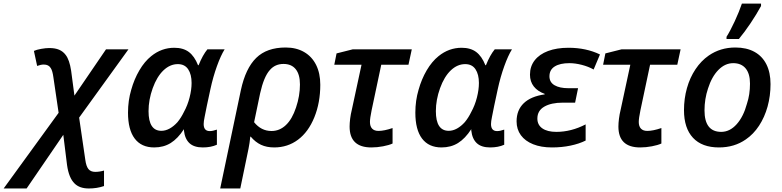

<svg xmlns="http://www.w3.org/2000/svg" viewBox="-145 -818 4390 1078"><path d="M184.1 -184.6 154.8 -383.8Q149.9 -420.4 140.1 -435.5Q128.4 -455.6 101.1 -455.6Q84 -455.6 63.5 -447.8L45.4 -532.2Q60.5 -539.1 86.4 -543.7Q112.3 -548.3 131.8 -548.3Q164.6 -548.3 186.8 -538.8Q209 -529.3 223.6 -509.8Q245.1 -482.4 254.4 -420.9L272.9 -281.2L450.2 -541H576.2L299.3 -157.7L334 79.6Q338.9 115.7 351.6 131.3Q364.3 147 390.1 147Q413.6 147 439 139.6V226.6Q399.4 240.2 354 240.2Q301.8 240.2 273.9 212.4Q241.7 181.6 231.4 108.4L210.4 -61L4.4 240.2H-124.5Z M573.7 -185.5Q573.7 -253.4 591.8 -314Q608.4 -373.5 637.5 -423.1Q666.5 -472.7 704.1 -502.9Q762.2 -549.8 833.5 -549.8Q883.8 -549.8 915.3 -526.1Q946.8 -502.4 966.8 -452.1H970.2Q993.2 -509.3 1019.5 -541H1116.2Q1094.7 -506.8 1073 -446.5Q1051.3 -386.2 1036.6 -318.4Q1012.7 -209 1003.9 -161.6Q998.5 -136.2 998.5 -121.6Q998.5 -82 1032.7 -82Q1049.8 -82 1072.8 -90.3V-5.4Q1039.1 9.8 993.7 9.8Q944.3 9.8 918.7 -14.2Q893.1 -38.1 887.7 -85V-92.8Q853.5 -40 813.5 -15.1Q773.4 9.8 720.7 9.8Q648.9 9.8 611.3 -40Q573.7 -89.8 573.7 -185.5ZM851.6 -132.3Q872.1 -157.2 887.7 -189.5Q908.2 -226.6 919.4 -270.5Q930.7 -314.5 930.7 -352.1Q930.7 -400.4 911.4 -429.2Q892.1 -458 853.5 -458Q809.6 -458 772.7 -422.9Q735.8 -387.7 712.4 -322.8Q689 -257.8 689 -193.8Q689 -83.5 761.2 -83.5Q784.2 -83.5 807.4 -96.2Q830.6 -108.9 851.6 -132.3Z M1459 -551.3Q1518.6 -551.3 1562.5 -525.9Q1606.4 -500.5 1629.9 -453.4Q1653.3 -406.2 1653.3 -342.3Q1653.3 -241.7 1619.9 -159.4Q1586.4 -77.1 1528.3 -33.7Q1470.2 9.8 1394.5 9.8Q1352.1 9.8 1320.3 -5.1Q1288.6 -20 1262.7 -50.8H1260.3Q1256.8 -14.6 1250.5 16.1L1204.1 240.2H1091.3L1207.5 -312.5Q1233.9 -434.6 1293.5 -492.9Q1353 -551.3 1459 -551.3ZM1517.1 -214.4Q1539.1 -279.8 1539.1 -343.8Q1539.1 -399.9 1515.4 -429.4Q1491.7 -459 1446.8 -459Q1399.4 -459 1370.1 -424.8Q1336.4 -387.7 1315.4 -293.5L1281.7 -131.8Q1321.3 -82.5 1379.4 -82.5Q1425.3 -82.5 1460.4 -116Q1495.6 -149.4 1517.1 -214.4Z M1817.9 -107.4Q1817.9 -126.5 1821 -151.9Q1824.2 -177.2 1830.1 -200.7L1884.8 -454.6H1731.9L1744.6 -518.1L1835.4 -541H2167L2148.4 -454.6H1995.6L1941.4 -198.7Q1932.1 -153.3 1932.1 -133.3Q1932.1 -108.9 1944.3 -95.9Q1956.5 -83 1980 -83Q2012.2 -83 2059.1 -99.1V-12.2Q2039.1 -2.9 2005.9 3.4Q1972.7 9.8 1939.9 9.8Q1817.9 9.8 1817.9 -107.4Z M2187 -185.5Q2187 -253.4 2205.1 -314Q2221.7 -373.5 2250.7 -423.1Q2279.8 -472.7 2317.4 -502.9Q2375.5 -549.8 2446.8 -549.8Q2497.1 -549.8 2528.6 -526.1Q2560.1 -502.4 2580.1 -452.1H2583.5Q2606.4 -509.3 2632.8 -541H2729.5Q2708 -506.8 2686.3 -446.5Q2664.6 -386.2 2649.9 -318.4Q2626 -209 2617.2 -161.6Q2611.8 -136.2 2611.8 -121.6Q2611.8 -82 2646 -82Q2663.1 -82 2686 -90.3V-5.4Q2652.3 9.8 2606.9 9.8Q2557.6 9.8 2532 -14.2Q2506.3 -38.1 2501 -85V-92.8Q2466.8 -40 2426.8 -15.1Q2386.7 9.8 2334 9.8Q2262.2 9.8 2224.6 -40Q2187 -89.8 2187 -185.5ZM2464.8 -132.3Q2485.4 -157.2 2501 -189.5Q2521.5 -226.6 2532.7 -270.5Q2543.9 -314.5 2543.9 -352.1Q2543.9 -400.4 2524.7 -429.2Q2505.4 -458 2466.8 -458Q2422.9 -458 2386 -422.9Q2349.1 -387.7 2325.7 -322.8Q2302.2 -257.8 2302.2 -193.8Q2302.2 -83.5 2374.5 -83.5Q2397.5 -83.5 2420.7 -96.2Q2443.8 -108.9 2464.8 -132.3Z M2755.4 -136.7Q2755.4 -199.7 2795.4 -238.3Q2835.4 -276.9 2913.1 -288.1V-291Q2873.5 -305.2 2852.1 -332.5Q2830.6 -359.9 2830.6 -398.9Q2830.6 -445.3 2856.9 -479.2Q2883.3 -513.2 2931.9 -531.5Q2980.5 -549.8 3046.9 -549.8Q3145.5 -549.8 3223.6 -512.2L3188 -427.7Q3158.7 -444.3 3121.3 -453.9Q3084 -463.4 3052.2 -463.4Q2999 -463.4 2969.5 -444.8Q2939.9 -426.3 2939.9 -389.6Q2939.9 -356 2968.5 -339.4Q2997.1 -322.8 3045.9 -322.8H3100.6L3084 -241.7H3015.6Q2949.7 -241.7 2910.9 -219.2Q2872.1 -196.8 2872.1 -152.3Q2872.1 -116.7 2900.1 -97.2Q2928.2 -77.6 2978.5 -77.6Q3062 -77.6 3143.1 -119.6V-28.8Q3106.9 -10.7 3058.3 -0.5Q3009.8 9.8 2954.1 9.8Q2893.1 9.8 2848.4 -8.1Q2803.7 -25.9 2779.5 -58.8Q2755.4 -91.8 2755.4 -136.7Z M3327.1 -107.4Q3327.1 -126.5 3330.3 -151.9Q3333.5 -177.2 3339.4 -200.7L3394 -454.6H3241.2L3253.9 -518.1L3344.7 -541H3676.3L3657.7 -454.6H3504.9L3450.7 -198.7Q3441.4 -153.3 3441.4 -133.3Q3441.4 -108.9 3453.6 -95.9Q3465.8 -83 3489.3 -83Q3521.5 -83 3568.4 -99.1V-12.2Q3548.3 -2.9 3515.1 3.4Q3481.9 9.8 3449.2 9.8Q3327.1 9.8 3327.1 -107.4Z M3695.3 -199.7Q3695.3 -264.2 3711.9 -323.2Q3728.5 -382.3 3760 -429.4Q3791.5 -476.6 3834.5 -506.3Q3899.9 -551.3 3983.9 -551.3Q4046.4 -551.3 4090.6 -527.1Q4134.8 -502.9 4158 -456.8Q4181.2 -410.6 4181.2 -345.7Q4181.2 -279.8 4164.6 -219.7Q4147.9 -159.7 4116.7 -112.1Q4085.4 -64.5 4042.5 -35.2Q3978 9.8 3891.6 9.8Q3796.4 9.8 3745.8 -44.4Q3695.3 -98.6 3695.3 -199.7ZM4048.8 -235.8Q4065.9 -286.6 4065.9 -348.6Q4065.9 -404.3 4041.5 -433.8Q4017.1 -463.4 3971.7 -463.4Q3925.8 -463.4 3888.4 -425.3Q3851.1 -387.2 3830.1 -320.8Q3810.5 -262.2 3810.5 -198.2Q3810.5 -77.6 3904.3 -77.6Q3952.6 -77.6 3991 -120.4Q4029.3 -163.1 4048.8 -235.8ZM4020.5 -797.9H4127.9V-784.2Q4103 -738.3 4069.3 -688Q4035.6 -637.7 4003.4 -599.1H3934.1V-611.3Q3955.6 -645.5 3980.5 -699.2Q4005.4 -752.9 4020.5 -797.9Z"/></svg>

Font: Viking Open Sans Light
Style: Bold Italic
Weight: 600
Italic angle: -12°
Foundry: Ascender Corporation
Version: Version 2.000